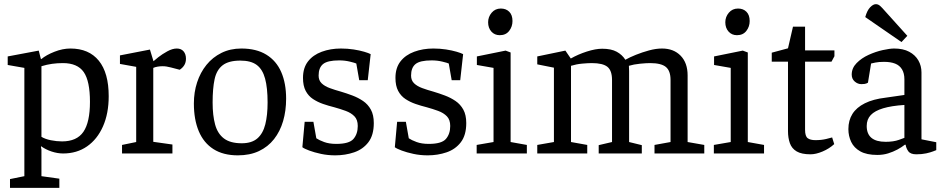

<svg xmlns="http://www.w3.org/2000/svg" viewBox="-20 -737 4536 922"><path d="M28 165V123L97 109V-411L17 -425V-466L166 -494L176 -455L178 -453Q202 -473 241.5 -488.5Q281 -504 318 -504Q407 -504 454.5 -445.5Q502 -387 502 -275Q502 -192 474.5 -130Q447 -68 398 -34Q349 0 283 0Q256 0 227.5 -9.5Q199 -19 177 -35V-29L179 -19V109L265 121V165ZM278 -58Q349 -58 380.5 -104Q412 -150 412 -248Q412 -348 382 -391Q352 -434 282 -434Q255 -434 230 -430.5Q205 -427 179 -419V-80Q197 -69 224.5 -63.5Q252 -58 278 -58Z M566 0V-41L634 -55V-416L556 -430V-471L700 -499L717 -443Q722 -448 740.5 -462.5Q759 -477 783.5 -490.5Q808 -504 829 -504Q850 -504 861.5 -490.5Q873 -477 873 -455Q873 -438 865.5 -425Q858 -412 843 -402L801 -413Q789 -416 780 -417.5Q771 -419 760 -419Q749 -419 737 -417Q725 -415 716 -411V-56L808 -43V0Z M1122 9Q1052 9 1005 -21Q958 -51 934.5 -107Q911 -163 911 -240Q911 -294 926.5 -341.5Q942 -389 971.5 -425.5Q1001 -462 1043.5 -483Q1086 -504 1139 -504Q1211 -504 1259 -474.5Q1307 -445 1330.5 -391Q1354 -337 1354 -263Q1354 -205 1339.5 -155.5Q1325 -106 1296 -69Q1267 -32 1223.5 -11.5Q1180 9 1122 9ZM1141 -49Q1189 -49 1216 -72.5Q1243 -96 1254 -140Q1265 -184 1265 -245Q1265 -315 1253 -359.5Q1241 -404 1213 -425Q1185 -446 1134 -446Q1078 -446 1049 -423.5Q1020 -401 1010.5 -356.5Q1001 -312 1001 -245Q1001 -183 1013 -139Q1025 -95 1055.5 -72Q1086 -49 1141 -49Z M1590 9Q1554 9 1521.5 2Q1489 -5 1465 -14Q1441 -23 1432 -30L1443 -152H1485L1499 -73Q1512 -64 1536.5 -55Q1561 -46 1595 -46Q1657 -46 1677.5 -70Q1698 -94 1698 -132Q1698 -162 1682 -178.5Q1666 -195 1640 -204.5Q1614 -214 1585 -222Q1557 -229 1531 -238Q1505 -247 1483 -261.5Q1461 -276 1448 -300.5Q1435 -325 1435 -363Q1435 -411 1459 -442Q1483 -473 1525 -488.5Q1567 -504 1617 -504Q1649 -504 1678 -499.5Q1707 -495 1729 -488.5Q1751 -482 1760 -477L1746 -352H1705L1691 -432Q1685 -435 1660.5 -441Q1636 -447 1609 -447Q1553 -447 1531.5 -429.5Q1510 -412 1510 -374Q1510 -351 1524.5 -337Q1539 -323 1563.5 -314Q1588 -305 1617 -297Q1644 -289 1672 -278.5Q1700 -268 1723.5 -252Q1747 -236 1761 -210.5Q1775 -185 1775 -146Q1775 -88 1749 -54Q1723 -20 1680.5 -5.5Q1638 9 1590 9Z M2034 9Q1998 9 1965.5 2Q1933 -5 1909 -14Q1885 -23 1876 -30L1887 -152H1929L1943 -73Q1956 -64 1980.5 -55Q2005 -46 2039 -46Q2101 -46 2121.5 -70Q2142 -94 2142 -132Q2142 -162 2126 -178.5Q2110 -195 2084 -204.5Q2058 -214 2029 -222Q2001 -229 1975 -238Q1949 -247 1927 -261.5Q1905 -276 1892 -300.5Q1879 -325 1879 -363Q1879 -411 1903 -442Q1927 -473 1969 -488.5Q2011 -504 2061 -504Q2093 -504 2122 -499.5Q2151 -495 2173 -488.5Q2195 -482 2204 -477L2190 -352H2149L2135 -432Q2129 -435 2104.5 -441Q2080 -447 2053 -447Q1997 -447 1975.5 -429.5Q1954 -412 1954 -374Q1954 -351 1968.5 -337Q1983 -323 2007.5 -314Q2032 -305 2061 -297Q2088 -289 2116 -278.5Q2144 -268 2167.5 -252Q2191 -236 2205 -210.5Q2219 -185 2219 -146Q2219 -88 2193 -54Q2167 -20 2124.5 -5.5Q2082 9 2034 9Z M2269 0V-41L2350 -55V-411L2270 -425V-466L2408 -494L2432 -485V-55L2510 -41V0ZM2380 -568Q2355 -568 2339.5 -585.5Q2324 -603 2324 -630Q2324 -656 2341 -676Q2358 -696 2385 -696Q2410 -696 2425.5 -680.5Q2441 -665 2441 -636Q2441 -609 2425 -588.5Q2409 -568 2380 -568Z M2560 0V-41L2640 -55V-412L2560 -428V-466L2695 -494L2721 -456Q2756 -476 2798 -489.5Q2840 -503 2872 -503Q2915 -503 2941.5 -488.5Q2968 -474 2983 -450Q3004 -462 3034 -474Q3064 -486 3097 -495Q3130 -504 3159 -504Q3215 -504 3248.5 -469.5Q3282 -435 3282 -375V-55L3362 -41V0H3123V-41L3200 -55V-353Q3200 -397 3177.5 -415.5Q3155 -434 3102 -434Q3083 -434 3053 -431Q3023 -428 3000 -421Q3000 -416 3000.5 -409Q3001 -402 3001 -396V-55L3062 -40V0H2855V-40L2919 -55V-353Q2919 -398 2897 -416Q2875 -434 2822 -434Q2804 -434 2776 -431.5Q2748 -429 2722 -421V-55L2800 -41V0Z M3408 0V-41L3489 -55V-411L3409 -425V-466L3547 -494L3571 -485V-55L3649 -41V0ZM3519 -568Q3494 -568 3478.5 -585.5Q3463 -603 3463 -630Q3463 -656 3480 -676Q3497 -696 3524 -696Q3549 -696 3564.5 -680.5Q3580 -665 3580 -636Q3580 -609 3564 -588.5Q3548 -568 3519 -568Z M3872 4Q3829 4 3805.5 -10Q3782 -24 3773 -49.5Q3764 -75 3764 -107V-441H3686V-484L3764 -505L3788 -609H3846V-495H3987V-467L3973 -441H3846V-114Q3846 -83 3858.5 -73.5Q3871 -64 3896 -64Q3924 -64 3947 -69.5Q3970 -75 3976 -77L3986 -45Q3962 -23 3930 -9.5Q3898 4 3872 4Z M4193 7Q4142 7 4111.5 -10Q4081 -27 4067.5 -55.5Q4054 -84 4054 -117Q4054 -159 4073.5 -190Q4093 -221 4133 -241Q4173 -261 4233 -268L4323 -281V-356Q4323 -385 4311.5 -404Q4300 -423 4278.5 -431.5Q4257 -440 4225 -440Q4200 -440 4183 -436.5Q4166 -433 4163 -432L4148 -340Q4147 -339 4140 -336Q4133 -333 4116 -333Q4099 -333 4084.5 -345.5Q4070 -358 4070 -379Q4070 -410 4093.5 -434Q4117 -458 4151 -473.5Q4185 -489 4219 -496.5Q4253 -504 4274 -504Q4317 -504 4346 -488.5Q4375 -473 4390 -447Q4405 -421 4405 -389V-68L4476 -54V-16Q4473 -15 4460.5 -10Q4448 -5 4427.5 -0.5Q4407 4 4380 4Q4352 4 4341.5 -11Q4331 -26 4329 -42H4325Q4310 -30 4289.5 -19Q4269 -8 4245 -0.5Q4221 7 4193 7ZM4233 -56Q4271 -56 4297 -65.5Q4323 -75 4323 -75V-233Q4261 -229 4221 -217Q4181 -205 4161.5 -184.5Q4142 -164 4142 -132Q4142 -56 4233 -56ZM4309 -535 4135 -655Q4144 -687 4158.5 -702Q4173 -717 4186 -717Q4197 -717 4206.5 -708.5Q4216 -700 4228 -686L4337 -565Z"/></svg>

Font: Faustina Light
Style: Regular
Weight: 400
Version: Version 1.200